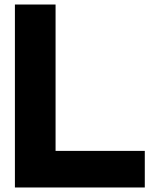

<svg xmlns="http://www.w3.org/2000/svg" viewBox="-20 -830 661 850"><path d="M226 -162H621V0H46V-810H226Z"/></svg>

Font: Neutral Face
Style: Bold
Weight: 700
Designer: Vadym Aksieiev
Version: Version 1.039;Fontself Maker 3.5.7